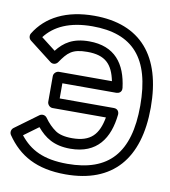

<svg xmlns="http://www.w3.org/2000/svg" viewBox="-93 -787 797 898"><g transform="rotate(10 305.5 -338.0)"><path d="M279 -83C406.7 -83 460.1 -165.6 471.9 -278.4C473 -288.9 468.2 -306 447 -306H190V-378H446C456.2 -378 473.5 -384.2 470.8 -406.1C457 -517.8 402.2 -593 280 -593C203.2 -593 161.4 -564.5 128 -521.5L59.9 -574.3C103 -630.5 174 -665 283 -665C474.7 -665 567 -563.4 567 -338C567 -112.9 473.4 -11 278 -11C163.5 -11 99.9 -44.9 50.9 -106.6L120.1 -157.4C157.5 -113.2 200.6 -83 279 -83ZM280 -543C365.6 -543 400.5 -506.3 416.6 -428H165C154.3 -428 140 -418.1 140 -403V-281C140 -270.3 149.9 -256 165 -256H418.3C403.5 -175.1 368.6 -133 279 -133C242 -133 216.1 -140.3 199.7 -151.6C180 -165.1 161.9 -183.2 145.4 -206.5C137.1 -218.2 121.1 -220.1 110.2 -212.2L1.2 -132.2C-9.1 -124.6 -12.3 -109.1 -4.7 -97.9C55.5 -9.6 140.3 39 278 39C501.3 39 617 -93.8 617 -338C617 -581.9 503.3 -715 283 -715C150.8 -715 56.4 -666.7 4.7 -582C-1.3 -572.3 0.3 -557.3 10.7 -549.2L117.7 -466.2C130.3 -456.4 146.1 -461 153.5 -471.7C188 -521.4 207.3 -543 280 -543Z"/></g></svg>

Font: Fog Sans
Style: Outline
Weight: 700
Foundry: Intel Corporation
Version: Version 1.00